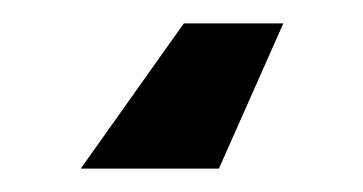

<svg xmlns="http://www.w3.org/2000/svg" viewBox="-20 -15 310 164"><path d="M49 129 137 5H222L167 129Z"/></svg>

Font: Maven Pro SemiBold
Style: Regular
Weight: 600
Designer: Joe Prince
Foundry: Joe Prince
Version: Version 2.103